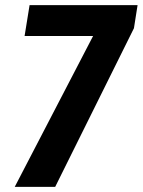

<svg xmlns="http://www.w3.org/2000/svg" viewBox="-20 -731 558 751"><path d="M518.1 -710.9 503.9 -620.6 195.8 0H37.6L344.2 -590.3H76.2L95.7 -710.9Z"/></svg>

Font: Roboto Condensed ExtraBold
Style: Italic
Weight: 800
Italic angle: -12°
Designer: Christian Robertson
Foundry: Google
Version: Version 3.008; 2023